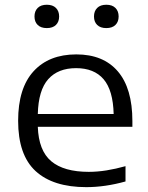

<svg xmlns="http://www.w3.org/2000/svg" viewBox="-20 -780 625 810"><path d="M344 9.5Q204 9.5 130.2 -58.2Q56.5 -126 56.5 -270.5Q56.5 -408 121.5 -479.2Q186.5 -550.5 302 -550.5Q416 -550.5 477.2 -478.8Q538.5 -407 538.5 -269V-245H139.5Q143 -144.5 196.2 -99.8Q249.5 -55 354.5 -55Q390.5 -55 429.5 -61.2Q468.5 -67.5 509.5 -79V-14.5Q423.5 9.5 344 9.5ZM301 -492.5Q225 -492.5 183.5 -446Q142 -399.5 139.5 -299H459.5Q457 -399 417 -445.8Q377 -492.5 301 -492.5ZM428.5 -661.5Q403.5 -661.5 390 -674.8Q376.5 -688 376.5 -710.5Q376.5 -733 390 -746.5Q403.5 -760 428.5 -760Q453.5 -760 467 -746.5Q480.5 -733 480.5 -710.5Q480.5 -688 467 -674.8Q453.5 -661.5 428.5 -661.5ZM177.5 -661.5Q152.5 -661.5 139 -674.8Q125.5 -688 125.5 -710.5Q125.5 -733 139 -746.5Q152.5 -760 177.5 -760Q202.5 -760 216 -746.5Q229.5 -733 229.5 -710.5Q229.5 -688 216 -674.8Q202.5 -661.5 177.5 -661.5Z"/></svg>

Font: Encode Sans Expanded
Style: Regular
Weight: 400
Width: 7
Designer: Multiple Designers
Foundry: Impallari Type
Version: Version 3.000; ttfautohint (v1.8.3) -l 8 -r 50 -G 200 -x 14 